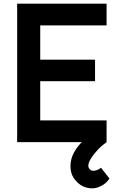

<svg xmlns="http://www.w3.org/2000/svg" viewBox="-20 -770 649 1040"><path d="M527.1 138.5C509.4 153.1 479.2 163.5 465.6 145.8C454.2 135.4 459.4 115.6 462.5 108.3C470.8 88.5 485.4 67.7 502.1 50C516.7 31.3 537.5 14.6 557.3 0V-117.7H197.9V-330.2H494.8V-446.9H197.9V-632.3H557.3V-750H72.9V0H422.9C401 21.9 383.3 46.9 371.9 75C354.2 121.9 359.4 175 388.5 206.3C419.8 246.9 477.1 262.5 522.9 239.6C544.8 230.2 561.5 214.6 572.9 196.9Z"/></svg>

Font: Manrope3 Bold
Style: Regular
Weight: 700
Designer: Mikhail Sharanda
Foundry: Mikhail Sharanda
Version: Version 3.000;PS 003.000;hotconv 1.0.88;makeotf.lib2.5.64775